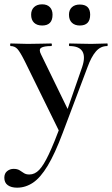

<svg xmlns="http://www.w3.org/2000/svg" viewBox="-58 -587 518 888"><path d="M438 -386Q440 -386 440 -380Q440 -374 438 -374Q407 -374 385.5 -349Q364 -324 347 -277L232 28Q196 124 162.5 179.5Q129 235 94.5 258Q60 281 21 281Q-6 281 -22 269.5Q-38 258 -38 235Q-38 215 -25 204.5Q-12 194 5 194Q22 194 32.5 200.5Q43 207 52.5 213.5Q62 220 78 220Q103 220 123.5 198.5Q144 177 168 126Q192 75 225 -13L222 33L57 -303Q35 -347 22.5 -360.5Q10 -374 -9 -374Q-11 -374 -11 -380Q-11 -386 -9 -386Q10 -386 30.5 -385Q51 -384 70 -384Q105 -384 131.5 -385Q158 -386 179 -386Q182 -386 182 -380Q182 -374 179 -374Q145 -374 132.5 -366Q120 -358 132 -335L262 -68L231 -15L322 -277Q338 -325 323 -349.5Q308 -374 263 -374Q261 -374 261 -380Q261 -386 263 -386Q287 -386 308.5 -385Q330 -384 364 -384Q387 -384 402 -385Q417 -386 438 -386ZM137 -469Q113 -469 99.5 -482Q86 -495 86 -519Q86 -541 99.5 -554Q113 -567 137 -567Q160 -567 172.5 -554Q185 -541 185 -519Q185 -469 137 -469ZM311 -469Q288 -469 274.5 -482Q261 -495 261 -519Q261 -541 274.5 -553.5Q288 -566 311 -566Q359 -566 359 -519Q359 -469 311 -469Z"/></svg>

Font: Cormorant SemiBold
Style: Regular
Weight: 600
Designer: Christian Thalmann (Catharsis Fonts)
Foundry: Catharsis Fonts
Version: Version 4.000